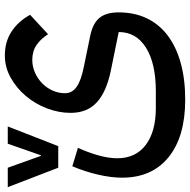

<svg xmlns="http://www.w3.org/2000/svg" viewBox="-17 -527 783 791"><g transform="rotate(-90 374.5 -131.5)"><path d="M-1 -491H79L128 -354H130L178 -491H249L168 -283H79ZM359 240Q207 240 122.5 171.5Q38 103 38 -20Q38 -65 50.5 -119Q63 -173 85 -225L161 -202Q142 -161 130 -118Q118 -75 118 -40Q118 36 173 77.5Q228 119 325 119H394Q509 119 573.5 78.5Q638 38 638 -34L481 -66Q392 -84 348.5 -124Q305 -164 305 -232Q305 -281 323.5 -329.5Q342 -378 374.5 -416.5Q407 -455 450 -479Q493 -503 541 -503Q598 -503 640 -475.5Q682 -448 709 -399L629 -325Q610 -355 584.5 -372.5Q559 -390 523 -390Q496 -390 471 -379Q446 -368 427 -349.5Q408 -331 397 -306.5Q386 -282 386 -255Q386 -226 412 -207.5Q438 -189 493 -178L624 -151Q675 -140 697 -112.5Q719 -85 719 -34Q719 31 694.5 82Q670 133 623.5 168Q577 203 510.5 221.5Q444 240 359 240Z"/></g></svg>

Font: IBM Plex Sans Arabic Medm
Style: Regular
Weight: 500
Designer: Mike Abbink, Paul van der Laan, Pieter van Rosmalen, Wael Morcos, Khajak Apelian
Foundry: Bold Monday
Version: Version 1.005